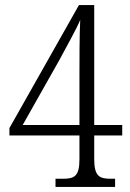

<svg xmlns="http://www.w3.org/2000/svg" viewBox="-20 -734 512 754"><path d="M198 -32V0H432V-32H416C371 -32 350 -41 350 -109V-202H460V-243H350V-714H290L17 -231V-202H292V-109C292 -41 272 -32 226 -32ZM292 -243H69L213 -498C236 -541 285 -629 295 -656C292 -593 292 -501 292 -443Z"/></svg>

Font: Noto Serif Sinhala Condensed Light
Style: Regular
Weight: 300
Width: 3
Designer: Jelle Bosma - Monotype Design Team
Foundry: Monotype Imaging Inc.
Version: Version 2.007